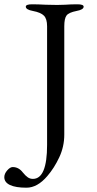

<svg xmlns="http://www.w3.org/2000/svg" viewBox="-89 -673 449 893"><path d="M0 0ZM-69 151Q-69 135 -55.5 119.5Q-42 104 -30 104Q-2 104 17 129Q30 145 40.5 152Q51 159 64 159Q130 159 130 1V-551Q130 -585 115.5 -600Q101 -615 64 -622Q31 -628 31 -642Q31 -653 60 -653Q88 -653 124 -651L177 -650L214 -651Q240 -653 271 -653Q300 -653 300 -642Q300 -628 267 -622Q231 -615 220.5 -601Q210 -587 210 -551V-47Q210 9 186.5 59Q163 109 131 146Q85 200 34 200Q-16 200 -42.5 187.5Q-69 175 -69 151Z"/></svg>

Font: EB Garamond
Style: Regular
Weight: 400
Designer: Georg Duffner and Octavio Pardo
Foundry: Georg Duffner
Version: Version 1.000; ttfautohint (v1.6)